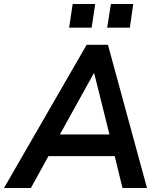

<svg xmlns="http://www.w3.org/2000/svg" viewBox="-51 -944 803 964"><path d="M-31 0 384 -719H491L687 0H564L516 -197L558 -160H157L211 -194L104 0ZM420 -576 236 -244 216 -269H532L505 -243L422 -576ZM487 -805 506 -924H618L601 -805ZM296 -805 314 -924H427L409 -805Z"/></svg>

Font: Nunitoga
Style: Bold Italic
Weight: 700
Italic angle: -9°
Designer: Vernon Adams
Foundry: Vernon Adams
Version: Version 1.0